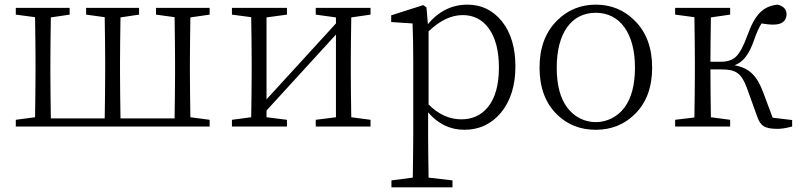

<svg xmlns="http://www.w3.org/2000/svg" viewBox="-20 -545 3453 827"><path d="M883 0V-29L800 -40C799 -113 798 -176 798 -227V-284C798 -335 799 -397 800 -470L883 -482V-511H652V-482L732 -471C733 -398 734 -335 734 -284V-227C734 -172 733 -108 732 -35H499C498 -108 497 -172 497 -227V-284C497 -335 498 -397 499 -470L579 -482V-511H351V-482L431 -471C432 -398 433 -335 433 -284V-227C433 -172 432 -108 431 -35H199C198 -108 197 -172 197 -227V-284C197 -335 198 -397 199 -470L280 -482V-511H48V-482L131 -471C132 -398 133 -335 133 -284V-227C133 -176 132 -113 131 -40L48 -29V0Z M1216 0V-29L1128 -40V-69L1427 -396V-40L1340 -29V0H1576V-29L1493 -40C1492 -113 1491 -176 1491 -227V-284C1491 -335 1492 -397 1493 -470L1576 -482V-511H1340V-482L1427 -470V-444L1128 -117V-470L1216 -482V-511H979V-482L1062 -471C1063 -398 1064 -335 1064 -284V-227C1064 -176 1063 -113 1062 -40L979 -29V0Z M1929 262V232L1826 220C1825 140 1824 77 1824 32V-61C1867 -11 1919 14 1980 14C2045 14 2097 -11 2138 -60C2179 -110 2200 -176 2200 -259C2200 -339 2181 -404 2142 -453C2103 -501 2054 -525 1993 -525C1927 -525 1870 -497 1823 -441L1817 -513L1803 -523L1665 -479V-450L1757 -444C1759 -396 1760 -341 1760 -279V34C1760 79 1759 141 1758 220L1666 232V262ZM1967 -31C1916 -31 1869 -52 1826 -95V-410C1875 -457 1924 -480 1973 -480C2020 -480 2057 -461 2085 -423C2114 -383 2129 -327 2129 -254C2129 -179 2113 -122 2081 -83C2052 -48 2014 -31 1967 -31Z M2379 -52C2424 -8 2479 14 2546 14C2612 14 2668 -8 2713 -52C2764 -101 2789 -169 2789 -254C2789 -339 2764 -407 2713 -457C2668 -502 2612 -525 2546 -525C2481 -525 2425 -502 2380 -457C2329 -407 2304 -339 2304 -254C2304 -168 2329 -101 2379 -52ZM2670 -82C2607 2 2485 2 2423 -82C2393 -122 2378 -179 2378 -254C2378 -402 2441 -490 2546 -490C2650 -490 2715 -402 2715 -254C2715 -180 2700 -123 2670 -82Z M3331 10C3345 10 3365 7 3392 0V-28L3308 -38L3267 -148C3240 -220 3207 -252 3144 -264C3183 -279 3207 -311 3230 -378C3239 -404 3249 -426 3260 -444C3278 -441 3295 -439 3310 -439C3347 -439 3366 -453 3368 -482C3368 -505 3355 -519 3329 -525C3266 -518 3232 -483 3199 -392C3182 -346 3166 -315 3149 -300C3134 -286 3113 -279 3084 -279H3040C3040 -334 3041 -398 3042 -470L3125 -482V-511H2888V-482L2971 -471C2972 -398 2973 -335 2973 -284V-227C2973 -176 2972 -114 2971 -39L2888 -29V0H3125V-29L3042 -40C3041 -113 3040 -182 3040 -246H3088C3149 -246 3173 -230 3196 -169L3241 -44C3256 -1 3275 10 3331 10Z"/></svg>

Font: AllPunType Light
Style: Regular
Weight: 300
Version: 1.0